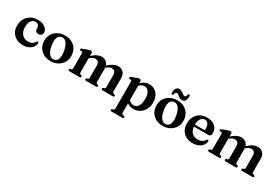

<svg xmlns="http://www.w3.org/2000/svg" viewBox="68 -1835 4656 3232"><g transform="rotate(30 2396.0 -219.0)"><path d="M489.5 -347.5Q489.5 -319 469.8 -299.5Q450 -280 417 -280Q384.5 -280 367.8 -297.8Q351 -315.5 351 -344.5V-360.5Q351 -394.5 330 -415.2Q309 -436 273.5 -436Q242 -436 217 -417Q192 -398 177.5 -362.5Q163 -327 163 -277.5Q163 -215 184.2 -171.8Q205.5 -128.5 243 -106.2Q280.5 -84 328.5 -84Q371 -84 402.8 -101.5Q434.5 -119 453 -150.5Q461.5 -160.5 467 -164Q472.5 -167.5 478 -167.5Q486 -167.5 489.5 -160.2Q493 -153 492.5 -143.5Q490.5 -101 463 -65.5Q435.5 -30 389.2 -8.8Q343 12.5 283 12.5Q210.5 12.5 154.8 -17.2Q99 -47 67.2 -100.5Q35.5 -154 35.5 -226.5Q35.5 -300 67.2 -358.5Q99 -417 156.5 -451Q214 -485 292 -485Q353 -485 397.2 -466.2Q441.5 -447.5 465.5 -416.2Q489.5 -385 489.5 -347.5Z M823.5 -485Q901 -485 959.5 -453.5Q1018 -422 1050.8 -365.8Q1083.5 -309.5 1083.5 -235Q1083.5 -164.5 1049.8 -108.5Q1016 -52.5 956.5 -20Q897 12.5 818.5 12.5Q741.5 12.5 683.2 -19.5Q625 -51.5 592 -107.8Q559 -164 559 -237.5Q559 -309 592.8 -364.8Q626.5 -420.5 686 -452.8Q745.5 -485 823.5 -485ZM859 -40Q893 -45 913.8 -71.2Q934.5 -97.5 940.2 -143.5Q946 -189.5 934 -254Q922.5 -318.5 900.5 -360.2Q878.5 -402 848.5 -420.5Q818.5 -439 783.5 -433Q749 -427.5 728.2 -401.2Q707.5 -375 702.2 -329.2Q697 -283.5 708.5 -218.5Q720 -154.5 742 -112.8Q764 -71 794 -52.5Q824 -34 859 -40Z M1354.5 -451V-80Q1354.5 -64.5 1359 -57.5Q1363.5 -50.5 1372.5 -47L1390.5 -42Q1406.5 -35.5 1406.5 -22Q1406.5 0 1378.5 0H1185.5Q1171.5 0 1165 -5.5Q1158.5 -11 1158.5 -20.5Q1158.5 -28 1162.8 -33.2Q1167 -38.5 1176.5 -42L1196.5 -47Q1205.5 -50.5 1209.8 -57.5Q1214 -64.5 1214 -80V-366.5Q1214 -379.5 1210.2 -385Q1206.5 -390.5 1198 -392L1171.5 -394Q1162.5 -396 1158.5 -400.5Q1154.5 -405 1154.5 -412Q1154.5 -420.5 1159.2 -425.5Q1164 -430.5 1177.5 -435.5L1270.5 -469.5Q1289.5 -476.5 1301 -479.5Q1312.5 -482.5 1323 -482.5Q1338.5 -482.5 1346.5 -473.8Q1354.5 -465 1354.5 -451ZM1339 -339.5 1316.5 -363 1336 -380.5Q1399.5 -438.5 1446 -461.8Q1492.5 -485 1534 -485Q1598.5 -485 1637 -444Q1675.5 -403 1675.5 -334V-81.5Q1675.5 -65 1680.2 -57.8Q1685 -50.5 1694.5 -47L1711.5 -42Q1727 -35 1727 -22Q1727 0 1699.5 0H1510Q1482 0 1482 -22Q1482 -35.5 1497.5 -42L1516.5 -47Q1526.5 -50.5 1530.8 -58Q1535 -65.5 1535 -81.5V-313.5Q1535 -357.5 1514.2 -379.2Q1493.5 -401 1457.5 -401Q1435 -401 1410.5 -390.5Q1386 -380 1359.5 -357ZM1660 -339.5 1637 -363 1656.5 -380.5Q1720 -438.5 1766.5 -461.8Q1813 -485 1854.5 -485Q1919 -485 1957.5 -444Q1996 -403 1996 -334V-81.5Q1996 -65 2000.8 -57.5Q2005.5 -50 2015 -47L2033 -42Q2042.5 -38.5 2047 -33.2Q2051.5 -28 2051.5 -20.5Q2051.5 -11 2045 -5.5Q2038.5 0 2024 0H1830.5Q1802.5 0 1802.5 -22Q1802.5 -35.5 1818.5 -42L1837.5 -47Q1847 -50.5 1851.2 -58Q1855.5 -65.5 1855.5 -81.5V-313.5Q1855.5 -357.5 1834.8 -379.2Q1814 -401 1778 -401Q1756 -401 1731.5 -390.5Q1707 -380 1680 -357Z M2302.5 -451V-395L2308.5 -383V153Q2308.5 168.5 2312.8 175.8Q2317 183 2326 185.5L2352.5 191Q2362.5 194 2367 199.2Q2371.5 204.5 2371.5 212.5Q2371.5 222 2364.8 227.5Q2358 233 2343.5 233H2139Q2125 233 2118.5 227.5Q2112 222 2112 212.5Q2112 205 2116.5 199.8Q2121 194.5 2130.5 191L2150 186Q2159 183 2163.2 175.8Q2167.5 168.5 2167.5 153V-367Q2167.5 -379.5 2163.8 -385Q2160 -390.5 2151.5 -392L2125 -394Q2116 -396 2112 -400.5Q2108 -405 2108 -412Q2108 -420.5 2112.8 -425Q2117.5 -429.5 2131 -435L2218.5 -469.5Q2236.5 -477 2248.2 -479.8Q2260 -482.5 2269 -482.5Q2286 -482.5 2294.2 -473.8Q2302.5 -465 2302.5 -451ZM2279.5 -325.5 2257.5 -354Q2297 -416 2348.5 -450.5Q2400 -485 2463 -485Q2522 -485 2568.5 -455Q2615 -425 2641.8 -371.8Q2668.5 -318.5 2668.5 -249Q2668.5 -169.5 2636.8 -110.8Q2605 -52 2550.5 -19.8Q2496 12.5 2428.5 12.5Q2369 12.5 2323 -15.5Q2277 -43.5 2247 -96.5L2281.5 -125.5Q2306 -84.5 2336.8 -64.5Q2367.5 -44.5 2403 -44.5Q2437.5 -44.5 2464.2 -64.5Q2491 -84.5 2506.5 -126.8Q2522 -169 2522 -234Q2522 -295 2507 -335Q2492 -375 2465.8 -394.8Q2439.5 -414.5 2406 -414.5Q2370 -414.5 2338.2 -392.8Q2306.5 -371 2279.5 -325.5Z M3003.5 -485Q3081 -485 3139.5 -453.5Q3198 -422 3230.8 -365.8Q3263.5 -309.5 3263.5 -235Q3263.5 -164.5 3229.8 -108.5Q3196 -52.5 3136.5 -20Q3077 12.5 2998.5 12.5Q2921.5 12.5 2863.2 -19.5Q2805 -51.5 2772 -107.8Q2739 -164 2739 -237.5Q2739 -309 2772.8 -364.8Q2806.5 -420.5 2866 -452.8Q2925.5 -485 3003.5 -485ZM3039 -40Q3073 -45 3093.8 -71.2Q3114.5 -97.5 3120.2 -143.5Q3126 -189.5 3114 -254Q3102.5 -318.5 3080.5 -360.2Q3058.5 -402 3028.5 -420.5Q2998.5 -439 2963.5 -433Q2929 -427.5 2908.2 -401.2Q2887.5 -375 2882.2 -329.2Q2877 -283.5 2888.5 -218.5Q2900 -154.5 2922 -112.8Q2944 -71 2974 -52.5Q3004 -34 3039 -40ZM3065.5 -525.5Q3043.5 -525.5 3025.2 -534.8Q3007 -544 2991.5 -556.2Q2976 -568.5 2961.8 -578Q2947.5 -587.5 2933.5 -587.5Q2917.5 -587.5 2909.2 -575.5Q2901 -563.5 2898 -539.5Q2893.5 -524 2878 -524Q2858 -524 2858 -550Q2858 -608.5 2879.2 -638.2Q2900.5 -668 2937.5 -668Q2959.5 -668 2977.5 -658.5Q2995.5 -649 3011 -637Q3026.5 -625 3040.8 -615.5Q3055 -606 3069.5 -606Q3085.5 -606 3093.8 -618.2Q3102 -630.5 3105 -654.5Q3109 -669.5 3125 -669.5Q3145 -669.5 3145 -644Q3145 -585.5 3123.5 -555.5Q3102 -525.5 3065.5 -525.5Z M3797 -295.5Q3797 -269 3782 -254.8Q3767 -240.5 3738 -240.5H3426V-278.5H3630.5Q3656 -278.5 3656 -301.5Q3656 -367.5 3632 -401.8Q3608 -436 3567.5 -436Q3536.5 -436 3512.5 -417Q3488.5 -398 3475 -362.8Q3461.5 -327.5 3461.5 -277.5Q3461.5 -181 3506.8 -132.5Q3552 -84 3627.5 -84Q3671.5 -84 3704.8 -101.5Q3738 -119 3756.5 -151.5Q3765.5 -161.5 3770.8 -165Q3776 -168.5 3781.5 -168.5Q3789.5 -168.5 3793 -161.2Q3796.5 -154 3796.5 -144Q3794.5 -102 3766.5 -66.2Q3738.5 -30.5 3691 -9Q3643.5 12.5 3582 12.5Q3509.5 12.5 3453.5 -17.2Q3397.5 -47 3365.8 -100.8Q3334 -154.5 3334 -226.5Q3334 -302 3364.2 -360.5Q3394.5 -419 3451 -452Q3507.5 -485 3586 -485Q3653 -485 3700.2 -460.8Q3747.5 -436.5 3772.2 -393.8Q3797 -351 3797 -295.5Z M4067.5 -451V-80Q4067.5 -64.5 4072 -57.5Q4076.5 -50.5 4085.5 -47L4103.5 -42Q4119.5 -35.5 4119.5 -22Q4119.5 0 4091.5 0H3898.5Q3884.5 0 3878 -5.5Q3871.5 -11 3871.5 -20.5Q3871.5 -28 3875.8 -33.2Q3880 -38.5 3889.5 -42L3909.5 -47Q3918.5 -50.5 3922.8 -57.5Q3927 -64.5 3927 -80V-366.5Q3927 -379.5 3923.2 -385Q3919.5 -390.5 3911 -392L3884.5 -394Q3875.5 -396 3871.5 -400.5Q3867.5 -405 3867.5 -412Q3867.5 -420.5 3872.2 -425.5Q3877 -430.5 3890.5 -435.5L3983.5 -469.5Q4002.5 -476.5 4014 -479.5Q4025.5 -482.5 4036 -482.5Q4051.5 -482.5 4059.5 -473.8Q4067.5 -465 4067.5 -451ZM4052 -339.5 4029.5 -363 4049 -380.5Q4112.5 -438.5 4159 -461.8Q4205.5 -485 4247 -485Q4311.5 -485 4350 -444Q4388.5 -403 4388.5 -334V-81.5Q4388.5 -65 4393.2 -57.8Q4398 -50.5 4407.5 -47L4424.5 -42Q4440 -35 4440 -22Q4440 0 4412.5 0H4223Q4195 0 4195 -22Q4195 -35.5 4210.5 -42L4229.5 -47Q4239.5 -50.5 4243.8 -58Q4248 -65.5 4248 -81.5V-313.5Q4248 -357.5 4227.2 -379.2Q4206.5 -401 4170.5 -401Q4148 -401 4123.5 -390.5Q4099 -380 4072.5 -357ZM4373 -339.5 4350 -363 4369.5 -380.5Q4433 -438.5 4479.5 -461.8Q4526 -485 4567.5 -485Q4632 -485 4670.5 -444Q4709 -403 4709 -334V-81.5Q4709 -65 4713.8 -57.5Q4718.5 -50 4728 -47L4746 -42Q4755.5 -38.5 4760 -33.2Q4764.5 -28 4764.5 -20.5Q4764.5 -11 4758 -5.5Q4751.5 0 4737 0H4543.5Q4515.5 0 4515.5 -22Q4515.5 -35.5 4531.5 -42L4550.5 -47Q4560 -50.5 4564.2 -58Q4568.5 -65.5 4568.5 -81.5V-313.5Q4568.5 -357.5 4547.8 -379.2Q4527 -401 4491 -401Q4469 -401 4444.5 -390.5Q4420 -380 4393 -357Z"/></g></svg>

Font: Fraunces SemiBold
Style: Regular
Weight: 600
Version: Version 1.000;[b76b70a41]